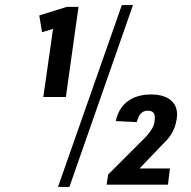

<svg xmlns="http://www.w3.org/2000/svg" viewBox="-20 -729 754 758"><path d="M240 -346H151L194 -647L223 -625L146 -602L135 -668L244 -702H290ZM461 -709H505L254 9H209ZM407 -40 556 -189Q568 -203 575 -213Q582 -223 585.5 -231.5Q589 -240 590 -248L591 -258Q593 -274 586.5 -283Q580 -292 563 -292Q547 -292 536.5 -281.5Q526 -271 520 -247L437 -251Q448 -302 484 -329Q520 -356 576 -356Q630 -356 657 -331Q684 -306 678 -262L676 -251Q674 -239 668.5 -224Q663 -209 652 -193Q641 -177 621 -158L484 -15L483 -64H651L643 0H401Z"/></svg>

Font: Pathway Extreme Condensed SemiBold
Style: Italic
Weight: 600
Width: 3
Italic angle: -8°
Version: Version 1.001;gftools[0.9.26]